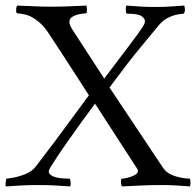

<svg xmlns="http://www.w3.org/2000/svg" viewBox="-29 -666 704 689"><path d="M156 -642Q192 -642 222 -643.5Q252 -645 281 -646Q283 -642 283 -630Q283 -618 279 -618Q272 -618 258 -615.5Q244 -613 232 -606.5Q220 -600 220 -587Q220 -576 232 -558L345 -384Q389 -443 429 -495Q469 -547 487 -576Q490 -581 490.5 -586Q491 -591 491 -592Q491 -599 479 -608Q467 -617 426 -617Q423 -618 422.5 -629.5Q422 -641 424 -646Q453 -644 475.5 -642.5Q498 -641 525 -641Q563 -641 589 -643Q615 -645 632 -646Q634 -642 634.5 -632Q635 -622 630 -617Q626 -617 610.5 -614.5Q595 -612 576.5 -603.5Q558 -595 543 -578Q506 -533 478.5 -500Q451 -467 425 -433Q399 -399 364 -352L556 -64Q570 -43 599 -34Q628 -25 652 -25Q655 -21 654.5 -10Q654 1 653 3Q624 1 603 -0.5Q582 -2 552 -2Q511 -2 480.5 -0.5Q450 1 409 3Q405 -1 405 -13Q405 -25 409 -25Q415 -25 428.5 -28Q442 -31 454 -37.5Q466 -44 466 -53Q466 -55 464.5 -58.5Q463 -62 461 -64L312 -294Q290 -265 264.5 -229.5Q239 -194 215 -160Q191 -126 174 -100Q157 -74 151 -64Q150 -62 148 -58Q146 -54 146 -49Q146 -40 163 -32.5Q180 -25 221 -25Q224 -21 224.5 -10Q225 1 223 3Q196 1 168 -0.5Q140 -2 113 -2Q75 -2 48 -0.5Q21 1 -8 3Q-10 -2 -8.5 -12.5Q-7 -23 -6 -25Q-2 -25 18.5 -28.5Q39 -32 62.5 -41.5Q86 -51 99 -68Q136 -116 166 -156Q196 -196 225.5 -236.5Q255 -277 290 -324Q279 -342 261.5 -368.5Q244 -395 225.5 -424Q207 -453 190.5 -478Q174 -503 163.5 -519Q153 -535 153 -535Q137 -561 122.5 -576Q108 -591 88 -603Q75 -611 58.5 -614.5Q42 -618 33 -618Q29 -618 29 -630Q29 -642 33 -646Q69 -645 94.5 -643.5Q120 -642 156 -642Z"/></svg>

Font: Amiri Quran
Style: Regular
Weight: 400
Designer: Khaled Hosny
Version: Version 0.117